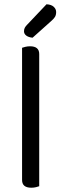

<svg xmlns="http://www.w3.org/2000/svg" viewBox="-20 -871 286 896"><path d="M197 -851Q219 -850 230.5 -839.5Q242 -829 242 -815Q242 -801 236.5 -792Q231 -783 217 -771L132 -695Q113 -697 102.5 -705Q92 -713 92 -725Q92 -735 96 -742Q100 -749 106 -755ZM163 -2Q158 0 148 2.5Q138 5 126 5Q83 5 83 -31V-648Q88 -650 98.5 -652.5Q109 -655 120 -655Q163 -655 163 -619Z"/></svg>

Font: Baloo 2
Style: Regular
Weight: 400
Designer: Sarang Kulkarni and Ek Type
Foundry: Ek Type
Version: Version 1.640;hotconv 1.0.111;makeotfexe 2.5.65597; ttfautoh